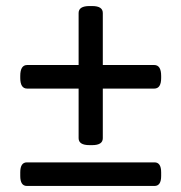

<svg xmlns="http://www.w3.org/2000/svg" viewBox="-20 -616 600 635"><path d="M276 -136Q240 -136 240 -159V-323H70Q47 -323 47 -358V-365Q47 -401 70 -401H240V-573Q240 -596 276 -596H285Q320 -596 320 -573V-401H490Q513 -401 513 -365V-358Q513 -323 490 -323H320V-159Q320 -136 285 -136ZM69 -1Q47 -1 47 -34V-46Q47 -79 69 -79H491Q513 -79 513 -46V-34Q513 -1 491 -1Z"/></svg>

Font: Asap Medium
Style: Regular
Weight: 500
Designer: Pablo Cosgaya
Foundry: Omnibus-Type
Version: Version 3.001; ttfautohint (v1.8.3)